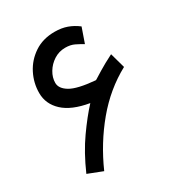

<svg xmlns="http://www.w3.org/2000/svg" viewBox="-159 -753 806 869"><g transform="rotate(-30 243.5 -318.5)"><path d="M232.9 -287.6Q143.6 -302.7 99.4 -343.8Q55.2 -384.8 55.2 -442.4Q55.2 -494.6 79.1 -541.5Q103 -588.4 147.7 -618.2Q192.4 -647.9 253.9 -647.9Q289.6 -647.9 318.1 -637.7Q346.7 -627.4 372.1 -607.9L345.2 -530.8Q326.7 -542 306.6 -551.8Q286.6 -561.5 259.3 -561.5Q226.6 -561.5 199.7 -544.2Q172.9 -526.9 157 -500.2Q141.1 -473.6 141.1 -445.8Q141.1 -416 177.5 -394.3Q213.9 -372.6 305.2 -364.7Q307.6 -364.7 309.1 -365.7Q332.5 -380.4 349.4 -390.6Q366.2 -400.9 383.5 -410.4Q400.9 -419.9 424.8 -432.1L446.8 -353Q343.3 -296.9 264.4 -202.1Q185.5 -107.4 133.3 10.7L57.1 -19Q96.7 -109.4 143.6 -175.5Q190.4 -241.7 232.9 -287.6Z"/></g></svg>

Font: Vazirmatn RD FD
Style: Regular
Weight: 400
Designer: Saber Rastikerdar
Foundry: Saber Rastikerdar
Version: Version 33.003